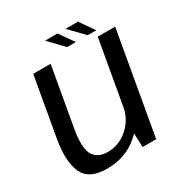

<svg xmlns="http://www.w3.org/2000/svg" viewBox="-166 -833 917 964"><g transform="rotate(-30 292.0 -350.5)"><path d="M387.6 0H466.3L570.5 -592.4H469.6L383.5 -105.1ZM196.7 -593H95.7L35.6 -251Q14.3 -130.1 44.8 -62.4Q75.3 5.4 179.4 5.4Q287.6 5.4 362 -59.3Q436.5 -124.1 449.2 -196.3L405.5 -226.3Q393.4 -156.1 341.4 -110.8Q289.5 -65.6 226.3 -65.6Q163.8 -65.6 141.2 -108.6Q118.6 -151.6 137 -254.9ZM429.4 -624.1H479.5L421.3 -707.4H349.1ZM310.6 -624.1H360.8L302.5 -707.4H230.4Z"/></g></svg>

Font: Anybody Thin
Style: Italic
Weight: 100
Italic angle: -10°
Designer: Tyler Finck
Foundry: Etcetera Type Company
Version: Version 1.114;gftools[0.9.25]